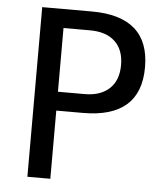

<svg xmlns="http://www.w3.org/2000/svg" viewBox="-52 -776 707 822"><g transform="rotate(5 301.0 -364.5)"><path d="M96.2 -729H309.1Q557.1 -729 557.1 -510.7Q557.1 -293 309.1 -293H194.8V0H96.2ZM309.1 -374Q377.9 -374 416 -409.9Q454.1 -445.8 454.1 -511.2Q454.1 -576.7 416.3 -612.3Q378.4 -647.9 309.1 -647.9H194.8V-374Z"/></g></svg>

Font: Vazir Code Hack
Style: Code-Hack
Weight: 400
Foundry: DejaVu fonts team - Redesigned by Saber Rastikerdar
Version: Version 1.1.2